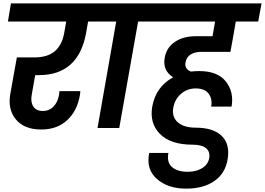

<svg xmlns="http://www.w3.org/2000/svg" viewBox="-20 -760 1573 1140"><path d="M27 -632 45 -740H619L600 -632H503L491 -563Q445 -314 211 -314H189L169 -201Q160 -157 177 -129Q194 -101 235 -101Q272 -101 297 -126.5Q322 -152 330 -194L333 -219H457Q455 -201 455 -198Q439 -102 379 -46.5Q319 9 225 9Q123 9 73.5 -52Q24 -113 42 -207L80 -419H182Q262 -419 305 -455.5Q348 -492 361 -563L373 -632Z M559 0 670 -632H560L578 -740H929L910 -632H800L688 0Z M1085 360Q977 360 911.5 302.5Q846 245 866 148H980Q969 203 1001 231.5Q1033 260 1094 260Q1145 260 1180 238.5Q1215 217 1222 180Q1229 142 1204 120.5Q1179 99 1123 99Q993 99 930 35.5Q867 -28 884 -127Q905 -245 1008 -301Q944 -342 958 -417Q968 -477 1018 -511Q1068 -545 1143 -545H1242L1257 -632H887L906 -740H1533L1513 -632H1380L1365 -545L1348 -452H1173Q1138 -452 1113 -437Q1088 -422 1082 -392Q1073 -352 1113 -335Q1137 -338 1163 -338Q1272 -338 1321 -276Q1370 -214 1355 -127H1234Q1242 -172 1219 -203.5Q1196 -235 1142 -235Q1092 -235 1055 -203Q1018 -171 1009 -121Q999 -67 1035 -34.5Q1071 -2 1141 -2Q1246 -2 1296 46.5Q1346 95 1332 183Q1319 268 1254 314Q1189 360 1085 360Z"/></svg>

Font: Poppins SemiBold
Style: Italic
Weight: 600
Italic angle: -10°
Designer: Ninad Kale (Devanagari), Jonny Pinhorn (Latin)
Foundry: Indian Type Foundry
Version: Version 3.200;PS 1.000;hotconv 16.6.54;makeotf.lib2.5.65590